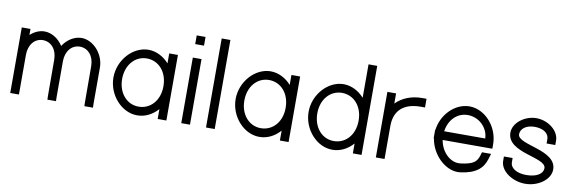

<svg xmlns="http://www.w3.org/2000/svg" viewBox="-56 -1258 5201 1739"><g transform="rotate(10 2544.5 -388.5)"><path d="M450.3 -479.5C411.4 -540.5 348.1 -583 280 -583C232.1 -582.6 186.4 -561.3 150 -527.3V-543V-583H70V-543V-345V-305V-20V20H150V-20V-305V-345C150 -439 204 -503 280 -503C356 -502 410 -439 410 -345V-305H410.1L411 -19L412 21H491L490 -20V-305V-345L490 -346.8C490.7 -439.8 544.5 -503 620 -503C696 -502 750 -439 750 -345L751 -19L752 21H831L830 -20V-345C831 -468 732 -583 620 -583C552.5 -582.4 489.4 -540.3 450.3 -479.5Z M966 -281C966 -122 1091 20 1236 20C1236.5 20 1237 20 1237.5 20C1310.1 20 1377.1 -15.5 1426 -70.8V-20V20H1506V-20V-281V-284.8V-543V-583H1426V-543V-491.3C1376.5 -547.1 1308.6 -583 1236 -583C1092 -582 966 -441 966 -281ZM1046 -281C1046 -411 1127 -503 1236 -503C1346 -502 1426 -411 1426 -281V-276.3C1425 -148.8 1343.7 -60 1236 -60C1235.4 -60 1234.9 -60 1234.3 -60C1127.1 -60 1046 -152.7 1046 -281Z M1683 -707H1684H1724V-787H1684H1683H1643V-707ZM1643 -543V-20V20H1723V-20V-543V-583H1643Z M1870.5 -759V-20V20H1950.5V-20V-759V-799H1870.5Z M2090 -281C2090 -122 2215 20 2360 20C2360.5 20 2361 20 2361.5 20C2434.1 20 2501.1 -15.5 2550 -70.8V-20V20H2630V-20V-281V-284.8V-543V-583H2550V-543V-491.3C2500.5 -547.1 2432.6 -583 2360 -583C2216 -582 2090 -441 2090 -281ZM2170 -281C2170 -411 2251 -503 2360 -503C2470 -502 2550 -411 2550 -281V-276.3C2549 -148.8 2467.7 -60 2360 -60C2359.4 -60 2358.9 -60 2358.3 -60C2251.1 -60 2170 -152.7 2170 -281Z M2761 -282C2761 -122 2886 20 3031 20C3031.5 20 3032 20 3032.5 20C3105.1 20 3172.1 -15.5 3221 -70.9V-20V20H3301V-20V-282V-285.7V-759V-799H3221V-759V-491.5C3171.5 -547.1 3103.6 -583 3031 -583C2887 -582 2761 -441 2761 -282ZM2841 -282C2841 -411 2922 -503 3031 -503C3141 -502 3221 -411 3221 -282V-277.3C3220 -148.8 3138.7 -60 3031 -60C3030.4 -60 3029.9 -60 3029.3 -60C2922.1 -60 2841 -152.7 2841 -282Z M3512.5 -490V-543V-583H3432.5V-543V-285.9C3432.5 -284.6 3432.5 -283.3 3432.5 -282V-242V-20V20H3512.5V-20V-242V-282V-286.8C3513.5 -432.5 3605.1 -503 3752.5 -503H3792.5V-583H3752.5C3657 -583 3571.2 -549.8 3512.5 -490Z M4000.9 -321C4016.3 -429.5 4090.6 -503 4188 -503C4298 -502 4378 -411 4378 -321ZM3921.1 -241C3941.8 -102.9 4061.3 21.6 4186 21.6C4194 21.6 4202 21 4210 20C4348 2 4413 -54 4439 -141L4455 -193H4371L4363 -165C4343 -100 4313 -75 4200 -60H4199C4192.5 -59.1 4186 -58.6 4179.6 -58.6C4094.8 -58.6 4017.5 -138.5 4001.2 -241H4418H4458V-281C4458 -441 4333 -583 4188 -583C4056.1 -582.1 3939.3 -464.5 3920.6 -321H3918V-281V-241Z M5013.5 -413C5013.5 -505 4911.5 -583 4803.5 -583C4697.5 -582 4593.5 -505 4593.5 -413C4594.5 -226.1 4953.5 -251 4953.5 -148.7C4953.5 -97.4 4895.7 -60 4803.5 -60C4802.4 -60 4801.3 -60 4800.1 -60C4710.1 -60 4653.5 -99.6 4653.5 -150V-190H4573.5V-150C4573.5 -57 4686.5 20 4803.5 20C4804.2 20 4805 20 4805.7 20C4923.5 20 5033.5 -57.7 5033.5 -150.8C5033.5 -333.9 4673.5 -313.1 4673.5 -413C4674.5 -464 4723.5 -503 4803.5 -503C4884.5 -502 4933.5 -465 4933.5 -413V-373H5013.5Z"/></g></svg>

Font: Nordica Advanced
Style: Regular
Weight: 300
Version: Version 1.07